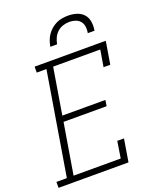

<svg xmlns="http://www.w3.org/2000/svg" viewBox="-178 -1056 948 1156"><g transform="rotate(-20 296.5 -477.5)"><path d="M-7 0V-38H60L169 -697H107V-735H563L539 -590H496L514 -697H212L163 -401H439L433 -363H157L103 -38H405L422 -145H465L441 0ZM237 -815Q240 -834 246.5 -852.5Q253 -871 264.5 -888Q276 -905 292 -918.5Q308 -932 326 -940.5Q344 -949 363.5 -952Q383 -955 402 -955Q430 -955 456.5 -946.5Q483 -938 500 -918.5Q517 -899 521 -871Q525 -843 520 -815H477Q481 -835 478.5 -855Q476 -875 464.5 -889.5Q453 -904 434 -910.5Q415 -917 396 -917Q375 -917 354.5 -910.5Q334 -904 318 -889.5Q302 -875 293 -855.5Q284 -836 280 -815Z"/></g></svg>

Font: Iosevka Slab XLtEx
Style: Italic
Weight: 200
Width: 7
Italic angle: -9°
Monospace: yes
Designer: Belleve Invis
Foundry: Belleve Invis
Version: Version 11.1.0; ttfautohint (v1.8.3)